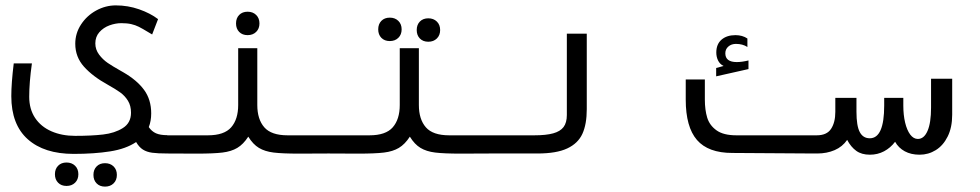

<svg xmlns="http://www.w3.org/2000/svg" viewBox="-20 -570 3640 713"><path d="M22 -213Q22 -260.5 31 -334.5H98.5Q88.5 -264 88.5 -210.5Q88.5 -165 110.2 -132.2Q132 -99.5 170.8 -82.5Q209.5 -65.5 259 -65.5Q319.5 -65.5 362.8 -70.5Q406 -75.5 436.2 -94.5Q466.5 -113.5 466.5 -151.5Q466.5 -177.5 455.2 -195.8Q444 -214 426.8 -226.5Q409.5 -239 380 -255.5Q324.5 -286 292 -322.2Q259.5 -358.5 259.5 -407.5Q259.5 -446.5 281 -479.2Q302.5 -512 337.2 -531Q372 -550 410 -550Q455 -550 496.5 -535.5Q538 -521 567 -499L545 -442L531.5 -450Q508.5 -464 495.5 -470.5Q482.5 -477 467.2 -480.5Q452 -484 430.5 -484Q409 -484 386.5 -475.8Q364 -467.5 349 -450.5Q334 -433.5 334 -409Q334 -386 347.8 -367.5Q361.5 -349 380.2 -336.2Q399 -323.5 427.5 -307.5L438 -301.5Q489 -272 515.2 -236Q541.5 -200 541.5 -149Q541.5 -120.5 532.5 -98Q543.5 -82 559.2 -75Q575 -68 601.5 -68V0Q565.5 0 545.2 -2.8Q525 -5.5 510.8 -14.5Q496.5 -23.5 485.5 -42.5Q447.5 -17 388.8 -7.8Q330 1.5 253.5 1.5Q144 1.5 83 -53Q22 -107.5 22 -213ZM184 77Q184 57.5 195.8 45.5Q207.5 33.5 227 33.5Q246.5 33.5 258.8 45.5Q271 57.5 271 77Q271 96.5 258.8 108.5Q246.5 120.5 227 120.5Q207.5 120.5 195.8 108.5Q184 96.5 184 77ZM327 79.5Q327 60 338.8 48Q350.5 36 370 36Q389.5 36 401.8 48Q414 60 414 79.5Q414 99 401.8 111Q389.5 123 370 123Q350.5 123 338.8 111Q327 99 327 79.5Z M864.5 -180V-391H935.5V-180Q935.5 -127 961.5 -97.2Q987.5 -67.5 1048 -67.5H1201.5V0L1090.5 0.5Q1029 0.5 996.2 -3.5Q963.5 -7.5 941.5 -20.8Q919.5 -34 902 -62.5Q883.5 -34 861.2 -20.8Q839 -7.5 806 -3.5Q773 0.5 711 0.5L598.5 0V-67.5H752Q812.5 -67.5 838.5 -97.2Q864.5 -127 864.5 -180ZM856.5 -483Q856.5 -502.5 868.2 -514.5Q880 -526.5 899.5 -526.5Q919 -526.5 931.2 -514.5Q943.5 -502.5 943.5 -483Q943.5 -463.5 931.2 -451.5Q919 -439.5 899.5 -439.5Q880 -439.5 868.2 -451.5Q856.5 -463.5 856.5 -483Z M1384.5 -461Q1384.5 -480.5 1396.2 -492.5Q1408 -504.5 1427.5 -504.5Q1447 -504.5 1459.2 -492.5Q1471.5 -480.5 1471.5 -461Q1471.5 -441.5 1459.2 -429.5Q1447 -417.5 1427.5 -417.5Q1408 -417.5 1396.2 -429.5Q1384.5 -441.5 1384.5 -461ZM1527.5 -458.5Q1527.5 -478 1539.2 -490Q1551 -502 1570.5 -502Q1590 -502 1602.2 -490Q1614.5 -478 1614.5 -458.5Q1614.5 -439 1602.2 -427Q1590 -415 1570.5 -415Q1551 -415 1539.2 -427Q1527.5 -439 1527.5 -458.5ZM1464.5 -180V-391H1535.5V-180Q1535.5 -127 1561.5 -97.2Q1587.5 -67.5 1648 -67.5H1801.5V0L1690.5 0.5Q1629 0.5 1596.2 -3.5Q1563.5 -7.5 1541.5 -20.8Q1519.5 -34 1502 -62.5Q1483.5 -34 1461.2 -20.8Q1439 -7.5 1406 -3.5Q1373 0.5 1311 0.5L1198.5 0V-67.5H1352Q1412.5 -67.5 1438.5 -97.2Q1464.5 -127 1464.5 -180Z M1800 -67.5H1964Q2008 -67.5 2034.2 -74.8Q2060.5 -82 2072.8 -98.2Q2085 -114.5 2085 -143V-445H2159V-164.5Q2159 -109 2142.8 -73.2Q2126.5 -37.5 2086.5 -18.8Q2046.5 0 1975.5 0H1800Z M2526.5 -200V-275H2597.5V-200Q2597.5 -162 2606.2 -133.2Q2615 -104.5 2640.8 -86Q2666.5 -67.5 2714.5 -67.5H3001.5V0L2699.5 -2Q2610 -2 2568.2 -50.2Q2526.5 -98.5 2526.5 -200ZM2639.5 -317.5 2667 -325Q2653 -332 2646.5 -345.5Q2640 -359 2640 -375Q2640 -406 2659.5 -422.8Q2679 -439.5 2711 -439.5Q2737 -439.5 2755.5 -427V-395.5Q2738 -407 2713 -407Q2696 -407 2684.8 -397.2Q2673.5 -387.5 2673.5 -372Q2673.5 -339.5 2716 -339.5Q2735 -339.5 2759.5 -345.5V-313.5L2639.5 -286.5Z M3126 -50.5Q3108.5 -25 3079.5 -12.5Q3050.5 0 3015 0H2998.5V-67.5H3013Q3050.5 -67.5 3066.2 -91.5Q3082 -115.5 3082 -154.5V-206.5H3160.5V-155.5Q3160.5 -102.5 3172.8 -79.5Q3185 -56.5 3210 -56.5Q3263.5 -56.5 3263.5 -178V-206.5H3334.5V-178Q3334.5 -143 3341.2 -114.8Q3348 -86.5 3360.2 -70.2Q3372.5 -54 3388.5 -54Q3411.5 -54 3424.5 -84Q3437.5 -114 3437.5 -170.5V-277.5H3516V-144Q3516 -96.5 3499.2 -63Q3482.5 -29.5 3455 -12.5Q3427.5 4.5 3395 4.5Q3363 4.5 3339.8 -8.2Q3316.5 -21 3304 -43.5Q3287 -21 3263 -8.2Q3239 4.5 3210.5 4.5Q3179.5 4.5 3159.8 -9.8Q3140 -24 3126 -50.5Z"/></svg>

Font: JuliaMono Light
Style: Regular
Weight: 300
Monospace: yes
Designer: cormullion
Foundry: corm
Version: Version 0.054; ttfautohint (v1.8.4)